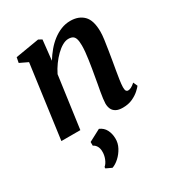

<svg xmlns="http://www.w3.org/2000/svg" viewBox="-194 -677 986 1070"><g transform="rotate(-30 299.0 -142.5)"><path d="M220.5 -414Q238 -442.5 259.5 -468.2Q281 -494 306.5 -513.5Q332 -533 360.2 -544.2Q388.5 -555.5 419.5 -555.5Q473 -555.5 504.5 -524Q536 -492.5 536 -419Q536 -399.5 532 -369.2Q528 -339 522.5 -306Q517 -273 512.5 -245Q508 -219 503 -190Q498 -161 494 -134.2Q490 -107.5 489.5 -88Q489.5 -70.5 494 -64.2Q498.5 -58 505.5 -58Q515 -58 525.8 -63.2Q536.5 -68.5 552 -82L564 -55Q558 -46.5 540.8 -30.8Q523.5 -15 496.5 -2.2Q469.5 10.5 433 10.5Q406 10.5 389.8 1.5Q373.5 -7.5 366.5 -23Q359.5 -38.5 359.5 -58.5Q360 -71 362.2 -89.8Q364.5 -108.5 368.5 -130.5Q372.5 -152.5 376.8 -175.8Q381 -199 384.5 -220Q388.5 -242 392.5 -266.2Q396.5 -290.5 400 -314.8Q403.5 -339 405.8 -362Q408 -385 408 -404Q408 -431 403.2 -446.2Q398.5 -461.5 388 -467.8Q377.5 -474 360 -474Q342 -474 321.5 -462.5Q301 -451 280.8 -431.2Q260.5 -411.5 242.2 -386.2Q224 -361 210.5 -333.5L164.5 0H42.5L106.5 -471L54 -496L60.5 -529.5L213 -555L234.5 -543ZM215 271.5 178.5 254.5V245.5Q193 234 202.5 210.2Q212 186.5 211 162.5Q211 144.5 203.2 130.5Q195.5 116.5 181 109.5V86L257.5 45.5Q284.5 57 297.2 81.5Q310 106 310.5 137Q311.5 167.5 296.5 195.5Q281.5 223.5 259.2 243.8Q237 264 215 271.5Z"/></g></svg>

Font: Merriweather 48pt SemiBold
Style: Italic
Weight: 600
Italic angle: -7.8°
Designer: Eben Sorkin
Foundry: Eben Sorkin
Version: Version 2.101